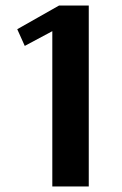

<svg xmlns="http://www.w3.org/2000/svg" viewBox="-20 -670 438 690"><path d="M192 -650H299V0H168V-558L69 -505L42 -565Z"/></svg>

Font: ArsenalBold
Style: Bold
Weight: 700
Designer: Andrij Shevchenko
Foundry: Stairsfor.com
Version: Version 1.000